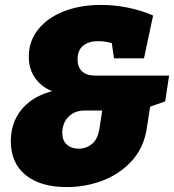

<svg xmlns="http://www.w3.org/2000/svg" viewBox="-20 -745 707 780"><path d="M251 15Q144 15 84 -34Q24 -83 24 -171Q24 -232 52 -278Q80 -324 131.5 -351.5Q183 -379 252 -384L255 -360Q179 -368 138 -409.5Q97 -451 97 -515Q97 -578 135 -625.5Q173 -673 239.5 -699Q306 -725 391 -725Q443 -725 497 -714.5Q551 -704 602 -682L565 -508H443L432 -585L464 -561Q416 -578 379 -578Q341 -578 318 -559.5Q295 -541 295 -504Q295 -472 313.5 -455Q332 -438 365 -438H667L651 -333L571 -305L594 -338L576 -222Q564 -145 516 -92Q468 -39 398.5 -12Q329 15 251 15ZM299 -141Q330 -141 353.5 -160Q377 -179 384 -223L399 -320L428 -296H323Q295 -296 274.5 -283.5Q254 -271 243.5 -250.5Q233 -230 233 -206Q233 -174 251.5 -157.5Q270 -141 299 -141Z"/></svg>

Font: Bitter Thin Black
Style: Italic
Weight: 900
Italic angle: -9°
Version: Version 3.020